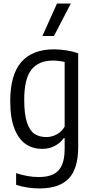

<svg xmlns="http://www.w3.org/2000/svg" viewBox="-20 -828 522 1078"><path d="M70.5 209.5V144Q136 166 197.5 166Q247 166 278.8 150.8Q310.5 135.5 326.8 100.8Q343 66 343 8V-52.5H338Q319.5 -26 287.8 -9Q256 8 216 8Q166 8 126 -18Q86 -44 61.8 -104Q37.5 -164 37.5 -260.5Q37.5 -408 99.2 -479.2Q161 -550.5 282 -551Q316 -551 353.8 -545Q391.5 -539 419 -529V-2.5Q419 120.5 365.2 175.2Q311.5 230 202 230Q169.5 230 134 224.8Q98.5 219.5 70.5 209.5ZM343 -117.5V-480Q329 -483.5 311 -485.8Q293 -488 277.5 -488Q197 -488 156.5 -436.8Q116 -385.5 116 -268Q116 -186 131.5 -140Q147 -94 174 -76.2Q201 -58.5 240 -58.5Q271 -58.5 299.2 -73.8Q327.5 -89 343 -117.5ZM218 -626 300 -808H377.5L283 -626Z"/></svg>

Font: Encode Sans Condensed
Style: Regular
Weight: 400
Width: 3
Designer: Multiple Designers
Foundry: Impallari Type
Version: Version 2.000